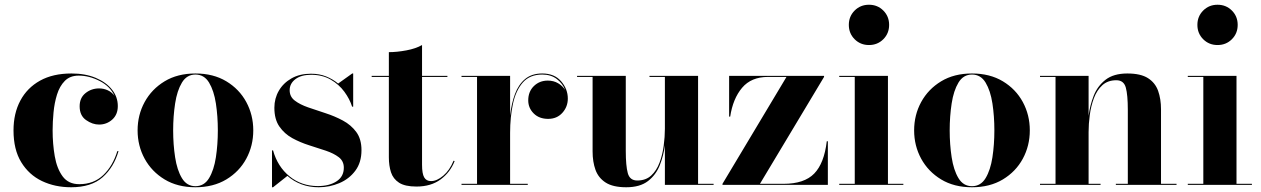

<svg xmlns="http://www.w3.org/2000/svg" viewBox="-20 -780 5320 810"><path d="M480 -142.5Q460.5 -74.5 412.8 -32.2Q365 10 280 10Q212 10 157 -16.2Q102 -42.5 69.5 -95.8Q37 -149 37 -230Q37 -301.5 65.8 -355.5Q94.5 -409.5 149 -439.8Q203.5 -470 281.5 -470Q340 -470 384 -451.5Q428 -433 452.5 -402Q477 -371 477 -332.5Q477 -296.5 453.5 -275.5Q430 -254.5 398 -254.5Q370 -254.5 343 -273.5Q316 -292.5 316 -331.5Q316 -367.5 340.8 -387.2Q365.5 -407 398 -407Q417.5 -407 434.8 -399Q452 -391 463 -376Q444.5 -416 400.2 -438.5Q356 -461 312 -461Q275.5 -461 253.5 -438.8Q231.5 -416.5 220.5 -381Q209.5 -345.5 205.8 -305.5Q202 -265.5 202 -230Q202 -173 211 -121Q220 -69 244.2 -36Q268.5 -3 314.5 -3Q375.5 -3 415.8 -41.5Q456 -80 475 -142.5Z M560.5 -230Q560.5 -295 590.2 -349.5Q620 -404 674.5 -437Q729 -470 804.5 -470Q880 -470 934.8 -437Q989.5 -404 1019 -349.5Q1048.5 -295 1048.5 -230Q1048.5 -165 1019 -110.5Q989.5 -56 934.8 -23Q880 10 804.5 10Q729 10 674.5 -23Q620 -56 590.2 -110.5Q560.5 -165 560.5 -230ZM710.5 -230Q710.5 -170.5 718.8 -116.5Q727 -62.5 747.5 -28.5Q768 5.5 804.5 5.5Q841.5 5.5 862 -28.5Q882.5 -62.5 890.8 -116.5Q899 -170.5 899 -230Q899 -289.5 890.8 -343.5Q882.5 -397.5 862 -431.5Q841.5 -465.5 804.5 -465.5Q768 -465.5 747.5 -431.5Q727 -397.5 718.8 -343.5Q710.5 -289.5 710.5 -230Z M1132 10H1127.5V-145.5H1132Q1151 -77 1201.5 -36Q1252 5 1321 5Q1369 5 1399.8 -15Q1430.5 -35 1430.5 -72.5Q1430.5 -100.5 1409.2 -116.8Q1388 -133 1354.8 -144.2Q1321.5 -155.5 1284 -167.2Q1246.5 -179 1213.2 -197.2Q1180 -215.5 1158.8 -246Q1137.5 -276.5 1137.5 -325.5Q1137.5 -365 1156.5 -397.5Q1175.5 -430 1210 -449.5Q1244.5 -469 1292 -469Q1327.5 -469 1356 -457.5Q1384.5 -446 1406.5 -427.5L1466 -470H1470V-330H1465.5Q1455.5 -362 1432.8 -393Q1410 -424 1375 -444.2Q1340 -464.5 1292.5 -464.5Q1250.5 -464.5 1226.2 -446Q1202 -427.5 1202 -399.5Q1202 -372 1223.8 -355.5Q1245.5 -339 1280 -327Q1314.5 -315 1353.2 -302.5Q1392 -290 1426.5 -271.5Q1461 -253 1483 -223.2Q1505 -193.5 1505 -146.5Q1505 -94.5 1479 -59.8Q1453 -25 1411.8 -7.5Q1370.5 10 1324.5 10Q1285 10 1251.8 -2.5Q1218.5 -15 1192.5 -38Z M1898 -100.5Q1879.5 -53 1838.8 -23Q1798 7 1737 7Q1688.5 7 1663.5 -9.2Q1638.5 -25.5 1629.5 -53.2Q1620.5 -81 1620.5 -116V-455.5H1548V-460H1620.5V-560Q1654.5 -560 1694.5 -567.5Q1734.5 -575 1760.5 -590V-460H1867.5V-455.5H1760.5V-85Q1760.5 -47.5 1769.5 -31.8Q1778.5 -16 1798.5 -16Q1823 -16 1850 -38.8Q1877 -61.5 1893.5 -102Z M1927 -4.5H1992.5V-455.5H1927V-460H2132V-292Q2137.5 -343 2152.5 -383.2Q2167.5 -423.5 2195.5 -446.8Q2223.5 -470 2267.5 -470Q2319 -470 2347.2 -437.2Q2375.5 -404.5 2375.5 -364Q2375.5 -329.5 2352.5 -304Q2329.5 -278.5 2292.5 -278.5Q2254.5 -278.5 2231.5 -301.5Q2208.5 -324.5 2208.5 -356.5Q2208.5 -393.5 2232.2 -416.8Q2256 -440 2291 -440Q2315.5 -440 2334.5 -428.8Q2353.5 -417.5 2364 -400.5Q2354 -427.5 2329.2 -446.5Q2304.5 -465.5 2267.5 -465.5Q2215 -465.5 2185.5 -431.8Q2156 -398 2144 -342Q2132 -286 2132 -219.5V-4.5H2206.5V0H1927Z M2620 -460V-143.5Q2620 -80.5 2628.5 -49.5Q2637 -18.5 2668.5 -18.5Q2704.5 -18.5 2727.2 -39.5Q2750 -60.5 2762.5 -94Q2775 -127.5 2780 -165.2Q2785 -203 2785 -237V-455.5H2720V-460H2925V-4.5H2990.5V0H2785V-167Q2779.5 -123.5 2763.5 -83Q2747.5 -42.5 2713.8 -16.2Q2680 10 2622 10Q2566 10 2535.2 -9.8Q2504.5 -29.5 2492.2 -63.5Q2480 -97.5 2480 -141V-455.5H2414.5V-460Z M3220 -455.5Q3149.5 -455.5 3110.8 -409.8Q3072 -364 3060.5 -288H3056V-460H3456.5V-455.5L3186 -4.5H3285.5Q3373 -4.5 3415 -47.8Q3457 -91 3468 -184H3472.5V0H3028V-4.5L3298 -455.5Z M3561 -675Q3561 -711 3585.5 -735.5Q3610 -760 3646 -760Q3682 -760 3706.5 -735.5Q3731 -711 3731 -675Q3731 -639 3706.5 -614.5Q3682 -590 3646 -590Q3610 -590 3585.5 -614.5Q3561 -639 3561 -675ZM3520.5 -4.5H3586V-455.5H3520.5V-460H3726V-4.5H3791V0H3520.5Z M3836.5 -230Q3836.5 -295 3866.2 -349.5Q3896 -404 3950.5 -437Q4005 -470 4080.5 -470Q4156 -470 4210.8 -437Q4265.5 -404 4295 -349.5Q4324.5 -295 4324.5 -230Q4324.5 -165 4295 -110.5Q4265.5 -56 4210.8 -23Q4156 10 4080.5 10Q4005 10 3950.5 -23Q3896 -56 3866.2 -110.5Q3836.5 -165 3836.5 -230ZM3986.5 -230Q3986.5 -170.5 3994.8 -116.5Q4003 -62.5 4023.5 -28.5Q4044 5.5 4080.5 5.5Q4117.5 5.5 4138 -28.5Q4158.5 -62.5 4166.8 -116.5Q4175 -170.5 4175 -230Q4175 -289.5 4166.8 -343.5Q4158.5 -397.5 4138 -431.5Q4117.5 -465.5 4080.5 -465.5Q4044 -465.5 4023.5 -431.5Q4003 -397.5 3994.8 -343.5Q3986.5 -289.5 3986.5 -230Z M4367.5 -4.5H4433V-455.5H4367.5V-460H4572.5V-291.5Q4578 -335 4594 -376Q4610 -417 4644 -443.5Q4678 -470 4736 -470Q4792 -470 4822.8 -450.5Q4853.5 -431 4865.8 -396.8Q4878 -362.5 4878 -319V-4.5H4943.5V0H4687.5V-4.5H4738V-316.5Q4738 -379.5 4729.5 -410.5Q4721 -441.5 4689.5 -441.5Q4653.5 -441.5 4630.5 -420.5Q4607.5 -399.5 4595 -366Q4582.5 -332.5 4577.5 -294.8Q4572.5 -257 4572.5 -223V-4.5H4623V0H4367.5Z M5031.5 -675Q5031.5 -711 5056 -735.5Q5080.5 -760 5116.5 -760Q5152.5 -760 5177 -735.5Q5201.5 -711 5201.5 -675Q5201.5 -639 5177 -614.5Q5152.5 -590 5116.5 -590Q5080.5 -590 5056 -614.5Q5031.5 -639 5031.5 -675ZM4991 -4.5H5056.5V-455.5H4991V-460H5196.5V-4.5H5261.5V0H4991Z"/></svg>

Font: Bodoni* 36pt
Style: Bold
Weight: 700
Version: Version 2.3